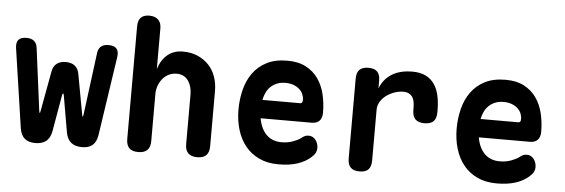

<svg xmlns="http://www.w3.org/2000/svg" viewBox="-49 -891 3097 1052"><g transform="rotate(5 1500.0 -365.0)"><path d="M172 10Q134 10 113 -8Q92 -26 86 -63L22 -497Q17 -529 30 -544.5Q43 -560 74 -560Q101 -560 116 -547.5Q131 -535 134 -509L178 -169Q180 -156 182 -156Q182 -156 182 -157Q184 -157 186 -169L226 -387Q231 -417 250 -432Q269 -447 300 -447Q331 -447 350 -432Q369 -417 374 -387L414 -169Q416 -157 418 -157Q418 -156 418 -156Q420 -156 422 -169L466 -509Q469 -535 484 -547.5Q499 -560 526 -560Q557 -560 570 -544.5Q583 -529 578 -497L513 -62Q507 -26 486.5 -8Q466 10 429 10Q391 10 369 -7.5Q347 -25 340 -61L305 -263Q303 -274 300 -274Q297 -274 295 -263L260 -62Q253 -25 231 -7.5Q209 10 172 10Z M804 -315V-56Q804 -23 787.5 -6.5Q771 10 738 10Q704 10 688 -6.5Q672 -23 672 -56V-675Q672 -708 687.5 -724Q703 -740 734 -740Q764 -740 782 -724Q800 -708 800 -675V-452Q816 -503 850 -531.5Q884 -560 934 -560Q980 -560 1015.5 -544.5Q1051 -529 1076.5 -502.5Q1102 -476 1115 -439Q1128 -402 1128 -359V-56Q1128 -23 1112 -6.5Q1096 10 1062 10Q1029 10 1012.5 -6.5Q996 -23 996 -56V-331Q996 -350 991 -369Q986 -388 976 -403Q966 -418 950 -427Q934 -436 911 -436Q887 -436 867 -426Q847 -416 833 -398.5Q819 -381 811.5 -359.5Q804 -338 804 -315Z M1660 -161Q1685 -161 1699.5 -141.5Q1714 -122 1714 -97Q1714 -83 1708 -71Q1702 -59 1685 -44Q1670 -31 1652 -21Q1634 -11 1612 -4Q1590 3 1564.5 6.5Q1539 10 1509 10Q1448 10 1402.5 -11.5Q1357 -33 1326.5 -70.5Q1296 -108 1280.5 -159.5Q1265 -211 1265 -271Q1265 -326 1278 -378.5Q1291 -431 1320 -471.5Q1349 -512 1395.5 -536Q1442 -560 1509 -560Q1570 -560 1611.5 -538Q1653 -516 1679 -479Q1705 -442 1716.5 -393.5Q1728 -345 1728 -293Q1728 -264 1713.5 -248.5Q1699 -233 1671 -233H1390Q1396 -200 1408 -177Q1420 -154 1436.5 -139.5Q1453 -125 1473 -118.5Q1493 -112 1515 -112Q1551 -112 1580.5 -123.5Q1610 -135 1623 -146Q1633 -154 1641.5 -157.5Q1650 -161 1660 -161ZM1391 -334H1599Q1605 -334 1608.5 -338Q1612 -342 1612 -354Q1612 -370 1605.5 -385Q1599 -400 1585.5 -412Q1572 -424 1553 -431Q1534 -438 1509 -438Q1484 -438 1464.5 -430.5Q1445 -423 1430 -409.5Q1415 -396 1405.5 -377Q1396 -358 1391 -334Z M1955 10Q1921 10 1905.5 -6.5Q1890 -23 1890 -56V-495Q1890 -528 1906 -544Q1922 -560 1955 -560Q1988 -560 2003.5 -544Q2019 -528 2019 -495V-452Q2038 -503 2083 -531.5Q2128 -560 2197 -560Q2240 -560 2269.5 -545.5Q2299 -531 2317.5 -504.5Q2336 -478 2344 -441Q2352 -404 2352 -361V-350Q2352 -316 2336 -300Q2320 -284 2286 -284Q2253 -284 2236.5 -300Q2220 -316 2220 -350V-355Q2220 -373 2218 -389.5Q2216 -406 2209.5 -418Q2203 -430 2190 -438Q2177 -446 2156 -446Q2134 -446 2110 -438Q2086 -430 2065.5 -415.5Q2045 -401 2032 -380Q2019 -359 2019 -335V-56Q2019 -23 2004 -6.5Q1989 10 1955 10Z M2860 -161Q2885 -161 2899.5 -141.5Q2914 -122 2914 -97Q2914 -83 2908 -71Q2902 -59 2885 -44Q2870 -31 2852 -21Q2834 -11 2812 -4Q2790 3 2764.5 6.5Q2739 10 2709 10Q2648 10 2602.5 -11.5Q2557 -33 2526.5 -70.5Q2496 -108 2480.5 -159.5Q2465 -211 2465 -271Q2465 -326 2478 -378.5Q2491 -431 2520 -471.5Q2549 -512 2595.5 -536Q2642 -560 2709 -560Q2770 -560 2811.5 -538Q2853 -516 2879 -479Q2905 -442 2916.5 -393.5Q2928 -345 2928 -293Q2928 -264 2913.5 -248.5Q2899 -233 2871 -233H2590Q2596 -200 2608 -177Q2620 -154 2636.5 -139.5Q2653 -125 2673 -118.5Q2693 -112 2715 -112Q2751 -112 2780.5 -123.5Q2810 -135 2823 -146Q2833 -154 2841.5 -157.5Q2850 -161 2860 -161ZM2591 -334H2799Q2805 -334 2808.5 -338Q2812 -342 2812 -354Q2812 -370 2805.5 -385Q2799 -400 2785.5 -412Q2772 -424 2753 -431Q2734 -438 2709 -438Q2684 -438 2664.5 -430.5Q2645 -423 2630 -409.5Q2615 -396 2605.5 -377Q2596 -358 2591 -334Z"/></g></svg>

Font: Maple Mono NL
Style: Bold
Weight: 700
Monospace: yes
Designer: subframe7536
Version: Version 7.000